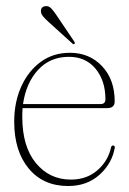

<svg xmlns="http://www.w3.org/2000/svg" viewBox="-20 -612 430 642"><path d="M363.5 -273Q363.5 -250.5 338.5 -250.5H55.5Q54.5 -236 54.5 -221Q54.5 -122 100 -66.8Q145.5 -11.5 217 -11.5Q269.5 -11.5 305.2 -42.2Q341 -73 351 -118Q352.5 -125.5 358 -125.5Q365 -125.5 363.5 -116.5Q354 -64.5 312.2 -27.2Q270.5 10 208 10Q124.5 10 76 -48.5Q27.5 -107 27.5 -205Q27.5 -270 50.8 -322Q74 -374 115.8 -404.8Q157.5 -435.5 214 -435.5Q279 -435.5 321.2 -390.8Q363.5 -346 363.5 -273ZM210.5 -422Q147 -422 107 -378Q67 -334 57 -264H316Q332.5 -264 332.5 -280Q332.5 -342.5 299.5 -382.2Q266.5 -422 210.5 -422ZM170 -559.5 228 -473.5Q232 -467.5 229 -465.5Q225.5 -462.5 222 -466.5L142 -539Q132 -548 125 -556Q118 -564 117 -572.5Q115.5 -590 133 -591.5Q143 -592.5 151.2 -584Q159.5 -575.5 170 -559.5Z"/></svg>

Font: Fraunces 144pt Soft Thin
Style: Regular
Weight: 100
Version: Version 1.000;[0bf87f6ff]